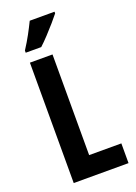

<svg xmlns="http://www.w3.org/2000/svg" viewBox="-173 -1002 757 1070"><g transform="rotate(-20 205.5 -467.0)"><path d="M70 0V-714H204V-117H395V0ZM296 -924Q282 -906 258.5 -879Q235 -852 208.5 -823.5Q182 -795 159 -774H67V-787Q93 -827 113 -864Q133 -901 149 -934H296Z"/></g></svg>

Font: Noto Sans Sinhala UI ExtraCondensed
Style: Bold
Weight: 700
Width: 2
Designer: Jelle Bosma - Monotype Design Team
Foundry: Monotype Imaging Inc.
Version: Version 2.006; ttfautohint (v1.8.4.7-5d5b)